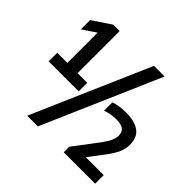

<svg xmlns="http://www.w3.org/2000/svg" viewBox="-200 -1044 1346 1346"><g transform="rotate(45 473.0 -371.0)"><path d="M167 -319.5V-747.5L204.5 -718L67.5 -626.5V-718.5L204.5 -810H268.5V-319.5ZM66.5 -308V-393H364V-308ZM229.5 68 611 -808H716.5L335.5 68ZM592 68V13L723.5 -161Q754.5 -202.5 768.5 -231.8Q782.5 -261 782.5 -286.5Q782.5 -323 760.2 -339.8Q738 -356.5 689 -356.5Q662 -356.5 635 -351.5Q608 -346.5 585.5 -337.5V-420.5Q608.5 -429 640.5 -433.8Q672.5 -438.5 704 -438.5Q789.5 -438.5 836.5 -405Q883.5 -371.5 883.5 -295.5Q883 -258 866.8 -219.8Q850.5 -181.5 812.5 -131.5L707 8L703 -17H903.5V68Z"/></g></svg>

Font: Encode Sans SC SemiCondensed SemiBold
Style: Regular
Weight: 600
Width: 4
Designer: Multiple Designers
Foundry: Impallari Type
Version: Version 3.002